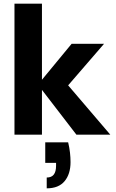

<svg xmlns="http://www.w3.org/2000/svg" viewBox="-20 -735 633 1048"><path d="M397 0 187 -273 371 -496H548L300 -209V-330L582 0ZM59 0V-715H209V0ZM235 293V234Q261 234 273.5 218Q286 202 286 170V154H227V42H352Q359 71 362 98Q365 125 365 150Q365 215 332.5 254Q300 293 235 293Z"/></svg>

Font: DM Sans 28pt Black
Style: Regular
Weight: 900
Version: Version 4.004;gftools[0.9.30]